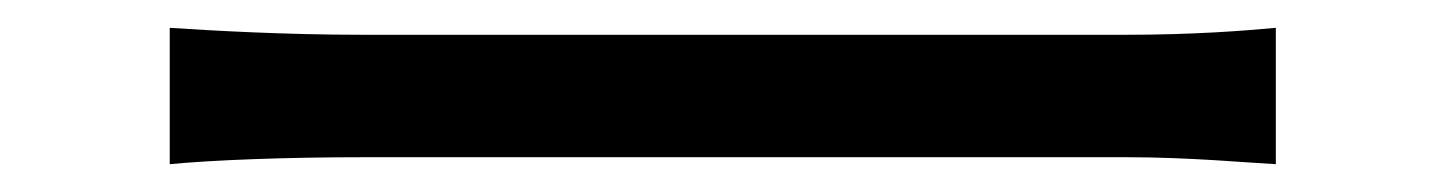

<svg xmlns="http://www.w3.org/2000/svg" viewBox="-20 -453 1040 138"><path d="M102 -433V-335C133 -338 186 -340 241 -340C316 -340 715 -340 790 -340C835 -340 877 -336 897 -335V-433C875 -431 839 -428 789 -428C715 -428 315 -428 241 -428C185 -428 132 -431 102 -433Z"/></svg>

Font: ChiuKong Gothic CL
Style: Regular
Weight: 400
Designer: Ryoko NISHIZUKA 西塚涼子 (kana, bopomofo & ideographs); Paul D. Hunt (Latin, Greek & Cyrillic); Sandoll Communications 산돌커뮤니
Foundry: Adobe
Version: Version 1.300